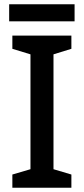

<svg xmlns="http://www.w3.org/2000/svg" viewBox="-20 -881 394 901"><path d="M315 0H38V-62L123 -87V-626L38 -652V-714H315V-652L231 -626V-87L315 -62ZM330 -861V-781H23V-861Z"/></svg>

Font: Noto Sans Telugu Medium
Style: Regular
Weight: 500
Designer: Jelle Bosma - Monotype Design Team
Foundry: Monotype Imaging Inc.
Version: Version 2.005; ttfautohint (v1.8.4.7-5d5b)